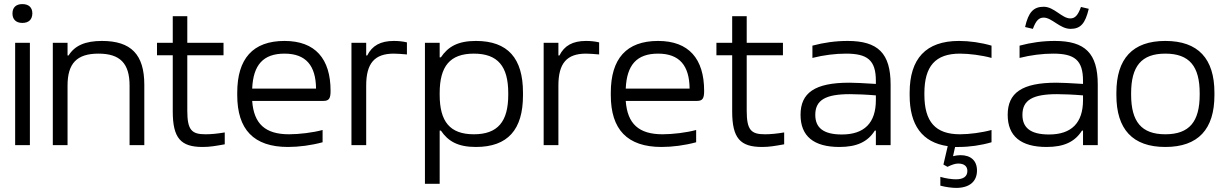

<svg xmlns="http://www.w3.org/2000/svg" viewBox="-20 -709 5994 938"><path d="M54 -500V0H126V-500ZM41 -642C41 -615 58 -597 89 -597C121 -597 137 -614 138 -642V-644C138 -672 121 -689 89 -689C58 -689 41 -672 41 -644Z M238 -500V0H310V-291C310 -400 356 -447 461 -447C566 -447 613 -400 613 -291V0H685V-295C685 -443 620 -509 478 -509C396 -509 345 -486 315 -438H310V-500Z M984 -53C917 -53 895 -73 895 -168V-439H1072V-500H895V-630H824V-500H747V-439H824V-165C824 -34 863 9 970 9C1006 9 1033 4 1078 -4V-62C1042 -56 1012 -53 984 -53Z M1595 -265C1595 -422 1520 -509 1370 -509C1215 -509 1139 -422 1139 -256V-244C1139 -77 1219 9 1387 9C1440 9 1501 1 1556 -14V-74C1509 -61 1441 -53 1392 -53C1276 -53 1220 -104 1212 -216H1560C1588 -216 1595 -229 1595 -265ZM1212 -276C1217 -392 1266 -447 1370 -447C1475 -447 1523 -388 1524 -276Z M1904 -509C1839 -509 1798 -486 1774 -438H1769V-500H1697V0H1769V-291C1769 -400 1810 -447 1904 -447C1921 -447 1945 -445 1968 -443V-502C1947 -507 1926 -509 1904 -509Z M2535 -243V-257C2535 -424 2461 -509 2305 -509C2217 -509 2169 -481 2134 -429H2128V-500H2056V189H2128V-71H2134C2169 -19 2217 9 2305 9C2461 9 2535 -76 2535 -243ZM2128 -246V-254C2128 -385 2178 -447 2295 -447C2412 -447 2463 -385 2463 -254V-246C2463 -115 2412 -53 2295 -53C2178 -53 2128 -115 2128 -246Z M2843 -509C2778 -509 2737 -486 2713 -438H2708V-500H2636V0H2708V-291C2708 -400 2749 -447 2843 -447C2860 -447 2884 -445 2907 -443V-502C2886 -507 2865 -509 2843 -509Z M3420 -265C3420 -422 3345 -509 3195 -509C3040 -509 2964 -422 2964 -256V-244C2964 -77 3044 9 3212 9C3265 9 3326 1 3381 -14V-74C3334 -61 3266 -53 3217 -53C3101 -53 3045 -104 3037 -216H3385C3413 -216 3420 -229 3420 -265ZM3037 -276C3042 -392 3091 -447 3195 -447C3300 -447 3348 -388 3349 -276Z M3717 -53C3650 -53 3628 -73 3628 -168V-439H3805V-500H3628V-630H3557V-500H3480V-439H3557V-165C3557 -34 3596 9 3703 9C3739 9 3766 4 3811 -4V-62C3775 -56 3745 -53 3717 -53Z M4121 -509C4062 -509 4005 -501 3949 -486V-426C4004 -440 4062 -447 4113 -447C4217 -447 4259 -416 4259 -314V-299C4197 -303 4153 -305 4129 -305C3960 -305 3891 -255 3891 -148C3891 -44 3955 9 4081 9C4166 9 4219 -16 4254 -71H4259V0H4331V-296C4331 -449 4269 -509 4121 -509ZM3963 -148C3963 -220 4013 -249 4132 -249C4163 -249 4213 -247 4259 -243V-220C4259 -108 4202 -52 4093 -52C4001 -52 3963 -86 3963 -148Z M4424 -256V-244C4424 -98 4485 -13 4610 5L4589 95L4609 106C4629 96 4647 90 4661 90C4690 90 4706 103 4706 126C4706 153 4687 167 4650 167C4631 167 4600 163 4574 155V198C4600 205 4631 209 4651 209C4716 209 4753 178 4753 124C4753 76 4723 49 4672 49C4661 49 4648 51 4636 54L4646 9H4665C4716 9 4773 1 4824 -14V-74C4777 -61 4715 -53 4670 -53C4550 -53 4496 -114 4496 -247V-253C4496 -386 4550 -447 4670 -447C4715 -447 4777 -439 4824 -426V-486C4773 -501 4716 -509 4665 -509C4503 -509 4424 -422 4424 -256Z M5133 -509C5074 -509 5017 -501 4961 -486V-426C5016 -440 5074 -447 5125 -447C5229 -447 5271 -416 5271 -314V-299C5209 -303 5165 -305 5141 -305C4972 -305 4903 -255 4903 -148C4903 -44 4967 9 5093 9C5178 9 5231 -16 5266 -71H5271V0H5343V-296C5343 -449 5281 -509 5133 -509ZM4975 -148C4975 -220 5025 -249 5144 -249C5175 -249 5225 -247 5271 -243V-220C5271 -108 5214 -52 5105 -52C5013 -52 4975 -86 4975 -148ZM4988 -577 5026 -568C5041 -608 5055 -623 5079 -623C5119 -623 5158 -568 5210 -568C5259 -568 5282 -594 5299 -666L5261 -675C5246 -634 5232 -619 5209 -619C5168 -619 5130 -676 5079 -676C5028 -676 5004 -648 4988 -577Z M5434 -256V-244C5434 -78 5513 9 5673 9C5834 9 5913 -78 5913 -244V-256C5913 -422 5834 -509 5673 -509C5513 -509 5434 -422 5434 -256ZM5506 -247V-253C5506 -385 5556 -447 5673 -447C5791 -447 5841 -385 5841 -253V-247C5841 -115 5791 -53 5673 -53C5556 -53 5506 -115 5506 -247Z"/></svg>

Font: LT Wave Alt Light
Style: Regular
Weight: 300
Designer: Daniel Lyons
Version: Version 2.5 (Glyphs App)